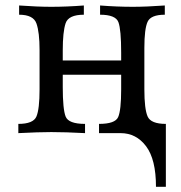

<svg xmlns="http://www.w3.org/2000/svg" viewBox="-20 -493 670 711"><path d="M594.2 198.7H557.6Q557.6 97.2 521 48.6Q484.4 0 426.8 0H346.7V-34.2Q406.2 -34.2 417.5 -59.3Q428.7 -84.5 428.7 -161.6V-216.3H212.4V-170.9Q212.4 -88.4 223.1 -61.3Q233.9 -34.2 294.9 -34.2V0Q222.7 -3.9 169.9 -3.9Q123.5 -3.9 47.9 0V-34.2Q103.5 -34.2 115 -61.8Q126.5 -89.4 126.5 -162.1V-307.6Q126.5 -373.5 115 -406Q103.5 -438.5 50.8 -438.5V-472.7Q118.7 -467.8 169.9 -467.8Q227.1 -467.8 290.5 -472.7V-438.5Q233.4 -438.5 222.9 -406.7Q212.4 -375 212.4 -306.6V-269H428.7V-297.9Q428.7 -383.3 418.5 -410.9Q408.2 -438.5 350.6 -438.5V-472.7Q413.1 -467.8 471.7 -467.8Q522.5 -467.8 590.3 -472.7V-438.5Q538.6 -438.5 526.6 -412.4Q514.6 -386.2 514.6 -315.9V-162.1Q514.6 -89.4 526.6 -61.8Q538.6 -34.2 594.2 -34.2Z"/></svg>

Font: Kelvinch
Style: Regular
Weight: 400
Designer: Paul James MIller
Foundry: High-Logic / Made with FontCreator
Version: Version 3.30 September 23, 2016